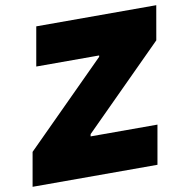

<svg xmlns="http://www.w3.org/2000/svg" viewBox="-103 -777 840 854"><g transform="rotate(-10 317.0 -350.0)"><path d="M-24 0H540L571 -176H269L271 -186L631 -546L658 -700H116L85 -524H369L368 -518L3 -153Z"/></g></svg>

Font: Fixel Display Black
Style: Italic
Weight: 900
Italic angle: -10°
Designer: AlfaBravo + MacPaw
Foundry: Kyrylo Tkachov, Marchela Mozhyna, Serhii Makarenko, Maria Weinstein, Zakhar Kryvoshyya
Version: Version 1.210;Glyphs 3.2 (3217)